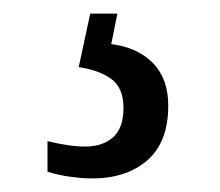

<svg xmlns="http://www.w3.org/2000/svg" viewBox="-20 -29 324 283"><path d="M115 234Q102 234 83.5 231.5Q65 229 50 224V179Q82 187 106 187Q131 187 146.5 173.5Q162 160 162 130Q162 100 143.5 87Q125 74 96 70L113 -9H153L144 36Q183 41 205.5 64Q228 87 228 127Q228 180 197.5 207Q167 234 115 234Z"/></svg>

Font: Noto Serif Condensed
Style: Regular
Weight: 400
Width: 3
Designer: Monotype Design Team
Foundry: Monotype Imaging Inc.
Version: Version 2.013; ttfautohint (v1.8.4.7-5d5b)